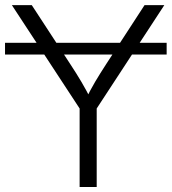

<svg xmlns="http://www.w3.org/2000/svg" viewBox="-26 -748 686 768"><path d="M640.6 -576.7V-529.8H-5.9V-576.7ZM292.5 0V-314L21.5 -727.5H101.1L256.3 -489.7Q279.8 -454.1 300 -419.9Q320.3 -385.7 341.3 -343.3H313.5Q334 -386.2 354.5 -420.7Q375 -455.1 397.5 -489.7L552.2 -727.5H631.3L360.8 -314V0Z"/></svg>

Font: Inter 20pt Light
Style: Regular
Weight: 300
Version: Version 4.001;git-66647c0bb